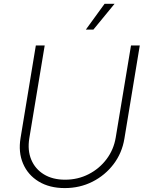

<svg xmlns="http://www.w3.org/2000/svg" viewBox="-20 -963 758 994"><path d="M315.4 10.7Q236.3 10.7 180.4 -23.2Q124.5 -57.1 99.4 -116Q74.2 -174.8 86.4 -248.5L165.5 -727.5H211.4L131.8 -247.6Q121.6 -185.1 141.8 -136.5Q162.1 -87.9 207.3 -60.3Q252.4 -32.7 316.9 -32.7Q383.3 -32.7 439 -61.3Q494.6 -89.8 531.7 -139.2Q568.8 -188.5 579.1 -251L658.2 -727.5H703.6L624 -245.1Q611.8 -170.9 567.9 -113Q523.9 -55.2 458.5 -22.2Q393.1 10.7 315.4 10.7ZM424.3 -809.6 521.5 -943.4H573.2L463.4 -809.6Z"/></svg>

Font: Inter 17pt ExtraLight
Style: Italic
Weight: 250
Italic angle: -9.3988°
Version: Version 4.001;git-66647c0bb